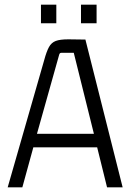

<svg xmlns="http://www.w3.org/2000/svg" viewBox="-20 -805 560 825"><path d="M507 0H440L395 -182L407 -172H113L126 -182L76 0H13L170 -547Q180 -584 190.5 -603Q201 -622 219.5 -629Q238 -636 274 -636L347 -635ZM234 -569 136 -220 129 -230H394L386 -220L297 -578H243Q239 -578 237 -575.5Q235 -573 234 -569ZM222 -705H156V-785H222ZM395 -705H328V-785H395Z"/></svg>

Font: Gemunu Libre ExtraLight Light
Style: Regular
Weight: 300
Version: Version 1.100